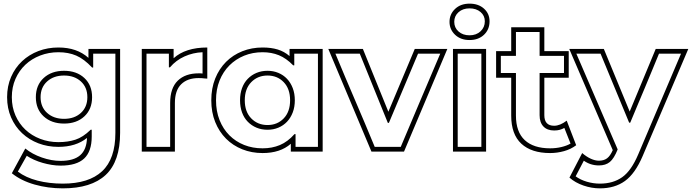

<svg xmlns="http://www.w3.org/2000/svg" viewBox="-20 -820 3802 1055"><path d="M640 -551V-90Q640 67 561 141Q482 215 325 215Q244 215 170 194Q96 173 45 132L119 -4Q157 27 210 45.5Q263 64 313 64Q385 64 420.5 33Q456 2 458 -62Q397 -13 301 -13Q242 -13 191 -32.5Q140 -52 101.5 -88Q63 -124 41 -174.5Q19 -225 19 -286Q19 -347 41 -397.5Q63 -448 101.5 -484Q140 -520 191 -539.5Q242 -559 301 -559Q403 -559 466 -502V-551ZM492 -525V-449H486Q442 -496 399 -514.5Q356 -533 301 -533Q248 -533 201 -515Q154 -497 119.5 -464.5Q85 -432 65 -386.5Q45 -341 45 -286Q45 -231 65 -185.5Q85 -140 119.5 -107.5Q154 -75 201 -57Q248 -39 301 -39Q353 -39 394.5 -52.5Q436 -66 478 -107H484V-70Q484 12 442.5 51Q401 90 313 90Q289 90 264 86Q239 82 214.5 75Q190 68 167.5 58Q145 48 127 36L78 123Q122 156 186 172.5Q250 189 325 189Q468 189 541 121Q614 53 614 -90V-525ZM486 -286Q486 -220 443.5 -180.5Q401 -141 332 -141Q263 -141 220 -180.5Q177 -220 177 -286Q177 -352 220 -391.5Q263 -431 332 -431Q401 -431 443.5 -391.5Q486 -352 486 -286ZM460 -286Q460 -340 424.5 -372.5Q389 -405 332 -405Q275 -405 239 -372.5Q203 -340 203 -286Q203 -232 239 -199.5Q275 -167 332 -167Q389 -167 424.5 -199.5Q460 -232 460 -286Z M934 -500Q999 -559 1119 -559V-388Q1112 -388 1104 -389Q1097 -390 1088.5 -390.5Q1080 -391 1071 -391Q1010 -391 975.5 -357Q941 -323 941 -254V13H759V-551H934ZM908 -450V-525H785V-13H915V-254Q915 -336 956.5 -376.5Q998 -417 1071 -417H1081Q1087 -417 1093 -416V-533Q1041 -531 994 -510Q947 -489 914 -450Z M1597 -525V-461H1591Q1553 -500 1512.5 -516.5Q1472 -533 1423 -533Q1368 -533 1321.5 -514Q1275 -495 1240.5 -460.5Q1206 -426 1186.5 -377.5Q1167 -329 1167 -269Q1167 -209 1186.5 -160Q1206 -111 1240.5 -76.5Q1275 -42 1321.5 -23.5Q1368 -5 1423 -5Q1475 -5 1518 -23Q1561 -41 1598 -83H1604V-13H1727V-525ZM1753 -551V13H1578V-30Q1520 21 1423 21Q1363 21 1311.5 0.5Q1260 -20 1222 -58Q1184 -96 1162.5 -149.5Q1141 -203 1141 -269Q1141 -335 1162.5 -388.5Q1184 -442 1222 -480Q1260 -518 1311.5 -538.5Q1363 -559 1423 -559Q1470 -559 1506 -548Q1542 -537 1571 -512V-551ZM1600 -269Q1600 -232 1588.5 -202Q1577 -172 1557 -151Q1537 -130 1509.5 -118.5Q1482 -107 1450 -107Q1417 -107 1389.5 -118.5Q1362 -130 1341.5 -151Q1321 -172 1310 -202Q1299 -232 1299 -269Q1299 -306 1310 -336Q1321 -366 1341.5 -387Q1362 -408 1389.5 -419.5Q1417 -431 1450 -431Q1482 -431 1509.5 -419.5Q1537 -408 1557 -387Q1577 -366 1588.5 -336Q1600 -306 1600 -269ZM1574 -269Q1574 -332 1539 -368.5Q1504 -405 1450 -405Q1396 -405 1360.5 -368.5Q1325 -332 1325 -269Q1325 -206 1360.5 -169.5Q1396 -133 1450 -133Q1504 -133 1539 -169.5Q1574 -206 1574 -269Z M1974 -551 2114 -206 2259 -551H2438L2200 13H2021L1784 -551ZM2111 -145 1957 -525H1823Q1877 -395 1931 -269.5Q1985 -144 2039 -13H2182Q2237 -144 2290 -268.5Q2343 -393 2399 -525H2277L2117 -145Z M2495 -13H2625V-525H2495ZM2469 -551H2651V13H2469ZM2476 -700Q2476 -668 2499.5 -647Q2523 -626 2560 -626Q2597 -626 2620.5 -648Q2644 -670 2644 -703Q2644 -734 2620.5 -754Q2597 -774 2560 -774Q2523 -774 2499.5 -753Q2476 -732 2476 -700ZM2450 -700Q2450 -742 2480.5 -771Q2511 -800 2560 -800Q2609 -800 2639.5 -772.5Q2670 -745 2670 -703Q2670 -658 2639.5 -629Q2609 -600 2560 -600Q2511 -600 2480.5 -629Q2450 -658 2450 -700Z M3081 -117Q3068 -110 3055 -106.5Q3042 -103 3025 -103Q2987 -103 2966 -125Q2945 -147 2945 -187V-419H3079V-513H2945V-644H2815V-513H2732V-419H2815V-185Q2815 -95 2863.5 -50Q2912 -5 3003 -5Q3035 -5 3064.5 -12Q3094 -19 3115 -31ZM3146 -22Q3117 0 3079 10.5Q3041 21 3003 21Q2900 21 2844.5 -30.5Q2789 -82 2789 -185V-393H2706V-539H2789V-670H2971V-539H3105V-393H2971V-187Q2971 -129 3025 -129Q3057 -129 3094 -157Z M3437 -146 3280 -525H3147Q3203 -394 3260.5 -262Q3318 -130 3374 1Q3354 51 3331 70Q3308 89 3271 89Q3225 89 3188 63L3143 149Q3169 168 3204.5 178.5Q3240 189 3276 189Q3349 189 3399 153.5Q3449 118 3487 28L3722 -525H3601Q3583 -481 3563 -433Q3543 -385 3522.5 -335.5Q3502 -286 3481.5 -238Q3461 -190 3443 -146ZM3762 -551 3511 38Q3470 134 3414 174.5Q3358 215 3276 215Q3231 215 3186 199.5Q3141 184 3109 156L3179 21Q3202 41 3226 52Q3250 63 3271 63Q3298 63 3315.5 50Q3333 37 3347 5L3108 -551H3298L3440 -207Q3475 -292 3511.5 -379Q3548 -466 3583 -551Z"/></svg>

Font: CMG Sans Outline
Style: Outline
Weight: 700
Designer: Julieta Ulanovsky
Foundry: Julieta Ulanovsky
Version: Version 7.200